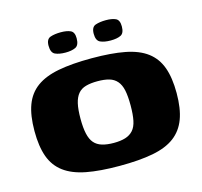

<svg xmlns="http://www.w3.org/2000/svg" viewBox="-93 -710 862 818"><g transform="rotate(-15 338.5 -300.5)"><path d="M338 7Q251 7 191.5 -4.5Q132 -16 95 -43.5Q58 -71 41.5 -116.5Q25 -162 25 -230Q25 -299 42 -344.5Q59 -390 96 -417Q133 -444 193 -455.5Q253 -467 340 -467Q427 -467 486.5 -455.5Q546 -444 582.5 -416.5Q619 -389 635.5 -343.5Q652 -298 652 -230Q652 -162 635 -116.5Q618 -71 581.5 -43.5Q545 -16 485 -4.5Q425 7 338 7ZM339 -94Q369 -94 390 -100.5Q411 -107 424.5 -122Q438 -137 443.5 -163.5Q449 -190 449 -230Q449 -271 443.5 -297Q438 -323 424.5 -338.5Q411 -354 390 -360Q369 -366 339 -366Q309 -366 287.5 -360Q266 -354 253 -338.5Q240 -323 234 -297Q228 -271 228 -230Q228 -190 234 -163.5Q240 -137 253 -122Q266 -107 287.5 -100.5Q309 -94 339 -94ZM439 -519Q411 -519 393.5 -527Q376 -535 376 -565Q376 -595 395 -601.5Q414 -608 441 -608Q468 -608 484 -600.5Q500 -593 500 -565Q500 -535 483.5 -527Q467 -519 439 -519ZM240 -519Q212 -519 194.5 -527Q177 -535 177 -566Q177 -595 196 -601.5Q215 -608 242 -608Q269 -608 285 -600.5Q301 -593 301 -566Q301 -535 284 -527Q267 -519 240 -519Z"/></g></svg>

Font: Genos Thin ExtraBold
Style: Regular
Weight: 800
Version: Version 1.010